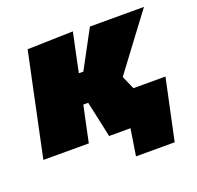

<svg xmlns="http://www.w3.org/2000/svg" viewBox="-132 -630 903 881"><g transform="rotate(-20 319.0 -189.0)"><path d="M-18 0Q-7 -52 3.2 -100.5Q13.5 -149 27 -213L39.5 -273Q55.5 -348 66.2 -399.2Q77 -450.5 88 -502L311 -508Q301 -460.5 291 -413.8Q281 -367 271 -318H293L328 -383Q344 -413 360 -442.5Q376 -472 392 -502H656Q621 -455.5 586.8 -409.8Q552.5 -364 517 -316.5L454.5 -233L473 -190.5Q477.5 -180 483 -168H639.5Q631.5 -131 623 -90.8Q614.5 -50.5 606.5 -13.5Q599 22 591.2 58.2Q583.5 94.5 576 130H387L407.5 0H303Q297.5 -26.5 291.5 -53.8Q285.5 -81 280 -107L265 -176H241L239 -166Q229.5 -121.5 221.2 -82.2Q213 -43 204 0Z"/></g></svg>

Font: Commissioner Black
Style: Italic
Weight: 900
Italic angle: -12°
Designer: Kostas Bartsokas
Foundry: Kostas Bartsokas
Version: Version 1.000; ttfautohint (v1.8.3)